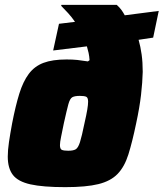

<svg xmlns="http://www.w3.org/2000/svg" viewBox="-20 -763 674 791"><path d="M249 8Q157 8 105.5 -3.5Q54 -15 33 -42.5Q12 -70 12 -118Q12 -144 17 -178Q22 -212 30 -255Q44 -327 59.5 -377Q75 -427 98.5 -458.5Q122 -490 159 -504Q196 -518 254 -518Q280 -518 298.5 -516Q317 -514 342 -510L349 -515Q348 -531 345 -545Q342 -559 338 -572L199 -555L223 -665L289 -673Q276 -692 261 -708.5Q246 -725 232 -739L233 -743H461Q474 -731 481 -721Q488 -711 494 -700L634 -718L611 -608L551 -599Q559 -571 563.5 -538.5Q568 -506 568 -467Q567 -424 561 -372Q555 -320 541 -255Q525 -178 509 -127Q493 -76 464.5 -46.5Q436 -17 385.5 -4.5Q335 8 249 8ZM261 -142Q282 -142 292 -148Q302 -154 309.5 -177.5Q317 -201 328 -255Q336 -290 339.5 -311Q343 -332 343 -344Q343 -361 335 -364.5Q327 -368 309 -368Q288 -368 278 -362.5Q268 -357 261.5 -333Q255 -309 243 -255Q236 -220 231.5 -198.5Q227 -177 227 -165Q227 -149 235 -145.5Q243 -142 261 -142Z"/></svg>

Font: Saira Black
Style: Italic
Weight: 900
Italic angle: -12°
Designer: Hector Gatti with collaboration of the Omnibus-Type team
Foundry: Omnibus-Type
Version: Version 1.100; ttfautohint (v1.8.3)